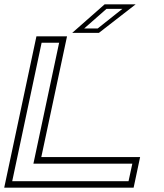

<svg xmlns="http://www.w3.org/2000/svg" viewBox="-24 -868 758 888"><path d="M-4.5 0 144.5 -700H286L167 -141.5H624L594 0ZM32.5 -30H570.5L588 -111H130.5L249.5 -670.5H168.5ZM310 -716 460 -848H603.5L433.5 -716ZM365.5 -736.5H428L542 -827H468.5Z"/></svg>

Font: Tourney Expanded Light
Style: Italic
Weight: 300
Width: 7
Italic angle: -12°
Designer: Tyler Finck
Foundry: Etcetera Type Co
Version: Version 1.010; ttfautohint (v1.8.3)